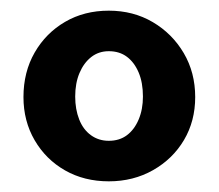

<svg xmlns="http://www.w3.org/2000/svg" viewBox="-20 -732 410 360"><path d="M24 -550Q24 -597 45 -633.5Q66 -670 102 -691Q138 -712 184 -712Q230 -712 266.5 -690.5Q303 -669 324.5 -632.5Q346 -596 346 -550Q346 -505 325 -469.5Q304 -434 267 -413Q230 -392 184 -392Q138 -392 102 -412.5Q66 -433 45 -469Q24 -505 24 -550ZM248 -551Q248 -577 240 -596Q232 -615 218 -625.5Q204 -636 184 -636Q165 -636 151 -625Q137 -614 129 -595Q121 -576 121 -551Q121 -527 128.5 -508Q136 -489 150.5 -478.5Q165 -468 184 -468Q204 -468 218 -478.5Q232 -489 240 -508Q248 -527 248 -551Z"/></svg>

Font: Our Lexend Medium
Style: Regular
Weight: 500
Designer: Bonnie Shaver-Troup, Thomas Jockin
Foundry: Lexend
Version: Version 1.007